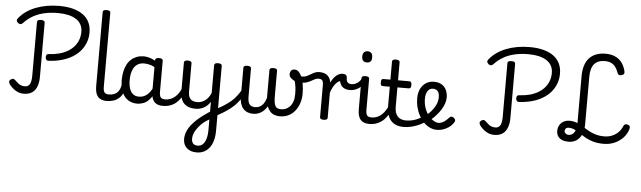

<svg xmlns="http://www.w3.org/2000/svg" viewBox="-74 -1327 7200 2158"><g transform="rotate(5 3526.0 -248.0)"><path d="M448 -376Q431 -375 422.5 -386.5Q414 -398 414 -414Q414 -430 420 -440Q426 -450 441 -451Q506 -454 559.5 -468Q613 -482 655.5 -507Q698 -532 727.5 -566Q757 -600 772.5 -642Q788 -684 788 -732Q788 -779 768.5 -814.5Q749 -850 712 -873.5Q675 -897 623.5 -908.5Q572 -920 508 -920Q424 -920 354 -904Q284 -888 227.5 -855.5Q171 -823 126 -775Q114 -761 100.5 -759Q87 -757 72 -768Q56 -781 54 -794.5Q52 -808 64 -822Q99 -866 146 -899Q193 -932 250.5 -954.5Q308 -977 374.5 -989Q441 -1001 515 -1001Q603 -1001 671 -983Q739 -965 785.5 -931Q832 -897 856 -847Q880 -797 880 -732Q880 -672 860 -619Q840 -566 803 -523Q766 -480 713 -448.5Q660 -417 593.5 -398.5Q527 -380 448 -376ZM204 17Q161 17 127.5 0.5Q94 -16 71.5 -38Q49 -60 38 -75Q27 -92 28 -106Q29 -120 45 -131Q63 -142 75.5 -138.5Q88 -135 102 -120Q117 -105 132 -93Q147 -81 165.5 -74Q184 -67 207 -67Q246 -67 263.5 -97.5Q281 -128 281 -194V-799Q281 -813 292 -819.5Q303 -826 324 -826Q346 -826 357 -819.5Q368 -813 368 -799V-188Q368 -126 350.5 -79.5Q333 -33 296.5 -8Q260 17 204 17Z M1138 17Q1104 17 1079 7.5Q1054 -2 1038 -21.5Q1022 -41 1014.5 -70.5Q1007 -100 1007 -140V-975Q1007 -988 1017.5 -994.5Q1028 -1001 1049 -1001Q1071 -1001 1082 -994.5Q1093 -988 1093 -975V-140Q1093 -95 1106.5 -76.5Q1120 -58 1157 -58Q1171 -58 1178 -46.5Q1185 -35 1183.5 -20.5Q1182 -6 1171 5.5Q1160 17 1138 17Z M1137 17Q1123 17 1116.5 5.5Q1110 -6 1111.5 -20.5Q1113 -35 1124 -46.5Q1135 -58 1156 -58Q1186 -58 1209.5 -66Q1233 -74 1250 -90Q1267 -106 1277.5 -130Q1288 -154 1292 -186Q1294 -201 1307 -205.5Q1320 -210 1332.5 -205.5Q1345 -201 1343 -186Q1339 -133 1322 -94.5Q1305 -56 1278 -31.5Q1251 -7 1215.5 5Q1180 17 1137 17Z M1482 17Q1425 17 1381 -10.5Q1337 -38 1312 -94Q1287 -150 1287 -235Q1287 -287 1297 -331Q1307 -375 1325.5 -410Q1344 -445 1371.5 -469Q1399 -493 1434 -506Q1469 -519 1511 -519Q1552 -519 1595 -503Q1638 -487 1672 -461V-386Q1632 -418 1595.5 -429Q1559 -440 1520 -440Q1494 -440 1471.5 -432Q1449 -424 1431.5 -408Q1414 -392 1401.5 -368Q1389 -344 1382.5 -312Q1376 -280 1376 -239Q1376 -184 1389 -144.5Q1402 -105 1428.5 -84Q1455 -63 1495 -63Q1531 -63 1562.5 -79.5Q1594 -96 1620.5 -132.5Q1647 -169 1666 -229L1682 -168Q1659 -91 1625.5 -51Q1592 -11 1554.5 3Q1517 17 1482 17ZM1772 17Q1738 17 1713 7.5Q1688 -2 1672 -21.5Q1656 -41 1648.5 -70.5Q1641 -100 1641 -140V-486Q1641 -501 1652 -508Q1663 -515 1685 -515Q1706 -515 1716.5 -508.5Q1727 -502 1727 -488V-140Q1727 -95 1740.5 -76.5Q1754 -58 1791 -58Q1800 -58 1804.5 -46.5Q1809 -35 1807.5 -20.5Q1806 -6 1797.5 5.5Q1789 17 1772 17Z M1772 17Q1758 17 1751.5 5.5Q1745 -6 1746.5 -20.5Q1748 -35 1759 -46.5Q1770 -58 1791 -58Q1824 -58 1852 -69Q1880 -80 1903 -100Q1926 -120 1943.5 -147Q1961 -174 1973 -205Q1979 -220 1990.5 -218.5Q2002 -217 2010.5 -207Q2019 -197 2016 -186Q2001 -138 1977.5 -100.5Q1954 -63 1923.5 -36.5Q1893 -10 1855 3.5Q1817 17 1772 17Z M2195 505Q2126 505 2084.5 468Q2043 431 2043 364Q2043 333 2053 301Q2063 269 2083 237Q2103 205 2134 172.5Q2165 140 2205 108Q2222 95 2239 82.5Q2256 70 2273 58.5Q2290 47 2307 35V-77Q2294 -55 2276.5 -37.5Q2259 -20 2238 -8Q2217 4 2192.5 10.5Q2168 17 2141 17Q2083 17 2044 -3.5Q2005 -24 1985.5 -64.5Q1966 -105 1966 -166V-489Q1966 -502 1976.5 -508.5Q1987 -515 2008 -515Q2030 -515 2041 -508.5Q2052 -502 2052 -489V-166Q2052 -131 2063 -107Q2074 -83 2096.5 -71Q2119 -59 2152 -59Q2180 -59 2204 -68Q2228 -77 2247.5 -92.5Q2267 -108 2282 -130Q2297 -152 2307 -177V-489Q2307 -502 2317.5 -508.5Q2328 -515 2350 -515Q2371 -515 2382 -508.5Q2393 -502 2393 -489V243Q2393 305 2379 354Q2365 403 2339 436.5Q2313 470 2276.5 487.5Q2240 505 2195 505ZM2200 428Q2234 428 2257.5 406.5Q2281 385 2294 343Q2307 301 2307 240V123Q2293 131 2281 139Q2269 147 2258 154.5Q2247 162 2236 171Q2210 195 2191 218.5Q2172 242 2158.5 265Q2145 288 2138.5 311Q2132 334 2132 357Q2132 379 2139.5 395Q2147 411 2162 419.5Q2177 428 2200 428Z M2365 84Q2358 87 2351 79Q2344 71 2340.5 57Q2337 43 2339 30.5Q2341 18 2350 13Q2399 -13 2437.5 -36.5Q2476 -60 2505.5 -82Q2535 -104 2558.5 -127.5Q2582 -151 2601.5 -177.5Q2621 -204 2638 -233Q2648 -250 2661.5 -249.5Q2675 -249 2682.5 -239Q2690 -229 2684 -215Q2665 -174 2643 -140Q2621 -106 2594 -77Q2567 -48 2533 -21.5Q2499 5 2457.5 30.5Q2416 56 2365 84Z M2791 17Q2755 17 2726.5 5.5Q2698 -6 2678 -29Q2658 -52 2647.5 -86Q2637 -120 2637 -166V-489Q2637 -502 2647.5 -508.5Q2658 -515 2680 -515Q2701 -515 2712 -508.5Q2723 -502 2723 -489V-166Q2723 -131 2731.5 -107Q2740 -83 2758.5 -71Q2777 -59 2806 -59Q2832 -59 2852 -68Q2872 -77 2887 -92.5Q2902 -108 2913 -129.5Q2924 -151 2931 -176V-489Q2931 -501 2941.5 -508Q2952 -515 2973 -515Q2997 -515 3007 -508Q3017 -501 3017 -489V-211Q3017 -165 3021 -136Q3025 -107 3034.5 -90.5Q3044 -74 3060.5 -67.5Q3077 -61 3101 -61Q3126 -61 3151 -71Q3176 -81 3197 -102.5Q3218 -124 3230.5 -159.5Q3243 -195 3243 -246Q3243 -293 3238 -327Q3233 -361 3225 -390Q3195 -406 3178 -422.5Q3161 -439 3161 -466Q3161 -483 3172.5 -501Q3184 -519 3214 -519Q3243 -519 3264.5 -494Q3286 -469 3300 -430Q3310 -404 3315.5 -374.5Q3321 -345 3323.5 -314.5Q3326 -284 3326 -255Q3326 -202 3310.5 -153Q3295 -104 3265.5 -65Q3236 -26 3192 -3.5Q3148 19 3091 19Q3058 19 3030 8.5Q3002 -2 2981.5 -24.5Q2961 -47 2948 -81Q2932 -51 2908 -29Q2884 -7 2854.5 5Q2825 17 2791 17Z M3315 -380Q3299 -380 3282.5 -384Q3266 -388 3251 -395V-465Q3268 -455 3280.5 -451.5Q3293 -448 3306 -448Q3332 -448 3354 -458Q3376 -468 3397.5 -481.5Q3419 -495 3441.5 -505Q3464 -515 3491 -515Q3507 -515 3515 -503.5Q3523 -492 3522.5 -477.5Q3522 -463 3513.5 -451.5Q3505 -440 3488 -440Q3470 -440 3451 -431Q3432 -422 3411 -410Q3390 -398 3366 -389Q3342 -380 3315 -380Z M3586 15Q3565 15 3554.5 8.5Q3544 2 3544 -11V-369Q3544 -411 3532 -425.5Q3520 -440 3489 -440Q3474 -440 3467 -451.5Q3460 -463 3460 -477.5Q3460 -492 3468 -503.5Q3476 -515 3491 -515Q3520 -515 3542 -509Q3564 -503 3580.5 -490Q3597 -477 3608 -458Q3619 -439 3624 -413L3625 -408Q3636 -434 3651 -454.5Q3666 -475 3683 -489.5Q3700 -504 3718.5 -511.5Q3737 -519 3755 -519Q3774 -519 3783.5 -507Q3793 -495 3793 -479Q3793 -463 3783.5 -451Q3774 -439 3755 -439Q3737 -439 3718.5 -428.5Q3700 -418 3683.5 -398.5Q3667 -379 3653.5 -352.5Q3640 -326 3630 -294V-11Q3630 2 3619 8.5Q3608 15 3586 15Z M3852 -344Q3809 -344 3781.5 -360Q3754 -376 3741 -407.5Q3728 -439 3728 -484L3755 -519Q3779 -519 3792 -508.5Q3805 -498 3805 -473Q3805 -457 3808.5 -445.5Q3812 -434 3819.5 -426.5Q3827 -419 3838 -415Q3849 -411 3864 -411Q3889 -411 3912.5 -422.5Q3936 -434 3953.5 -453.5Q3971 -473 3978 -498Q3981 -506 3992 -503Q4003 -500 4013 -490.5Q4023 -481 4020 -471Q4011 -435 3985.5 -406Q3960 -377 3925 -360.5Q3890 -344 3852 -344Z M4101 17Q4067 17 4042 7.5Q4017 -2 4001 -21.5Q3985 -41 3977.5 -70.5Q3970 -100 3970 -140V-489Q3970 -502 3980.5 -508.5Q3991 -515 4012 -515Q4034 -515 4045 -508.5Q4056 -502 4056 -489V-140Q4056 -95 4069.5 -76.5Q4083 -58 4120 -58Q4134 -58 4141 -46.5Q4148 -35 4146.5 -20.5Q4145 -6 4134 5.5Q4123 17 4101 17ZM4014 -669Q3986 -669 3971.5 -684.5Q3957 -700 3957 -731Q3957 -763 3971.5 -779Q3986 -795 4014 -795Q4041 -795 4055 -779Q4069 -763 4069 -731Q4070 -700 4055.5 -684.5Q4041 -669 4014 -669Z M4101 17Q4087 17 4080.5 5.5Q4074 -6 4075.5 -20.5Q4077 -35 4088 -46.5Q4099 -58 4120 -58Q4154 -58 4182.5 -70Q4211 -82 4234 -103Q4257 -124 4275.5 -153Q4294 -182 4307 -216Q4313 -231 4325 -229.5Q4337 -228 4345.5 -219Q4354 -210 4351 -199Q4335 -148 4311 -108Q4287 -68 4255.5 -40Q4224 -12 4185.5 2.5Q4147 17 4101 17Z M4489 17Q4441 17 4405 3Q4369 -11 4344.5 -39Q4320 -67 4307.5 -108Q4295 -149 4295 -203V-420H4217Q4202 -420 4196 -429Q4190 -438 4190 -460Q4190 -483 4196 -491.5Q4202 -500 4217 -500H4295V-704Q4295 -717 4305.5 -723.5Q4316 -730 4337 -730Q4359 -730 4370 -723.5Q4381 -717 4381 -704V-500H4507Q4522 -500 4528.5 -491.5Q4535 -483 4535 -460Q4535 -438 4528.5 -429Q4522 -420 4507 -420H4381V-203Q4381 -167 4389 -140Q4397 -113 4413 -95Q4429 -77 4452.5 -67.5Q4476 -58 4507 -58Q4521 -58 4528 -46.5Q4535 -35 4533.5 -20.5Q4532 -6 4521 5.5Q4510 17 4489 17Z M4489 17Q4470 17 4463.5 5.5Q4457 -6 4461 -20.5Q4465 -35 4477 -46.5Q4489 -58 4508 -58Q4564 -58 4615.5 -77Q4667 -96 4704 -124Q4718 -133 4728 -128Q4738 -123 4743 -110.5Q4748 -98 4746.5 -84.5Q4745 -71 4734 -64Q4702 -41 4660.5 -22.5Q4619 -4 4575 6.5Q4531 17 4489 17Z M4705 -120Q4728 -135 4748.5 -152.5Q4769 -170 4785 -189Q4807 -214 4822.5 -240.5Q4838 -267 4846 -294Q4854 -321 4854 -346Q4854 -399 4834 -419.5Q4814 -440 4780 -440Q4763 -440 4748.5 -432.5Q4734 -425 4723 -409.5Q4712 -394 4706 -372Q4700 -350 4700 -321Q4700 -264 4716.5 -216.5Q4733 -169 4760 -135Q4787 -101 4817.5 -82Q4848 -63 4875 -63Q4894 -63 4912 -70.5Q4930 -78 4949.5 -93Q4969 -108 4989 -130Q5003 -146 5016 -145.5Q5029 -145 5043 -134Q5057 -123 5059.5 -111Q5062 -99 5053 -85Q5028 -47 4994.5 -24.5Q4961 -2 4927 7.5Q4893 17 4864 17Q4824 17 4786.5 0Q4749 -17 4717.5 -48Q4686 -79 4662.5 -121.5Q4639 -164 4626 -214.5Q4613 -265 4613 -321Q4613 -355 4621 -385.5Q4629 -416 4644 -440.5Q4659 -465 4680 -482.5Q4701 -500 4727 -509.5Q4753 -519 4783 -519Q4840 -519 4875.5 -496Q4911 -473 4927 -435.5Q4943 -398 4943 -355Q4943 -321 4930.5 -285Q4918 -249 4896 -214.5Q4874 -180 4845 -148Q4823 -123 4798 -101Q4773 -79 4744 -60Z M5756 -376Q5739 -375 5730.5 -386.5Q5722 -398 5722 -414Q5722 -430 5728 -440Q5734 -450 5749 -451Q5814 -454 5867.5 -468Q5921 -482 5963.5 -507Q6006 -532 6035.5 -566Q6065 -600 6080.5 -642Q6096 -684 6096 -732Q6096 -779 6076.5 -814.5Q6057 -850 6020 -873.5Q5983 -897 5931.5 -908.5Q5880 -920 5816 -920Q5732 -920 5662 -904Q5592 -888 5535.5 -855.5Q5479 -823 5434 -775Q5422 -761 5408.5 -759Q5395 -757 5380 -768Q5364 -781 5362 -794.5Q5360 -808 5372 -822Q5407 -866 5454 -899Q5501 -932 5558.5 -954.5Q5616 -977 5682.5 -989Q5749 -1001 5823 -1001Q5911 -1001 5979 -983Q6047 -965 6093.5 -931Q6140 -897 6164 -847Q6188 -797 6188 -732Q6188 -672 6168 -619Q6148 -566 6111 -523Q6074 -480 6021 -448.5Q5968 -417 5901.5 -398.5Q5835 -380 5756 -376ZM5512 17Q5469 17 5435.5 0.5Q5402 -16 5379.5 -38Q5357 -60 5346 -75Q5335 -92 5336 -106Q5337 -120 5353 -131Q5371 -142 5383.5 -138.5Q5396 -135 5410 -120Q5425 -105 5440 -93Q5455 -81 5473.5 -74Q5492 -67 5515 -67Q5554 -67 5571.5 -97.5Q5589 -128 5589 -194V-799Q5589 -813 5600 -819.5Q5611 -826 5632 -826Q5654 -826 5665 -819.5Q5676 -813 5676 -799V-188Q5676 -126 5658.5 -79.5Q5641 -33 5604.5 -8Q5568 17 5512 17Z M6348 21Q6308 21 6277.5 8.5Q6247 -4 6230 -29Q6213 -54 6213 -89Q6213 -126 6229.5 -154.5Q6246 -183 6275.5 -199Q6305 -215 6343 -215Q6380 -215 6411 -204.5Q6442 -194 6470 -178Q6498 -162 6526.5 -144Q6555 -126 6587 -110Q6619 -94 6656.5 -84Q6694 -74 6742 -74Q6796 -74 6837.5 -93Q6879 -112 6907 -142Q6935 -172 6947 -206Q6954 -223 6966 -228.5Q6978 -234 6997 -228Q7014 -224 7019.5 -213Q7025 -202 7020 -182Q7005 -127 6965 -83.5Q6925 -40 6868.5 -15Q6812 10 6745 10Q6675 10 6624.5 -5Q6574 -20 6536.5 -41.5Q6499 -63 6467.5 -84.5Q6436 -106 6405.5 -121Q6375 -136 6338 -136Q6317 -136 6306.5 -124.5Q6296 -113 6296 -96Q6296 -78 6310.5 -67Q6325 -56 6344 -56Q6385 -56 6408.5 -92.5Q6432 -129 6432 -188V-726Q6432 -793 6448 -844.5Q6464 -896 6495.5 -930.5Q6527 -965 6573.5 -983Q6620 -1001 6681 -1001Q6738 -1001 6782.5 -982.5Q6827 -964 6858 -927Q6889 -890 6905 -832Q6912 -809 6907 -796.5Q6902 -784 6883 -778Q6860 -771 6848 -777.5Q6836 -784 6829 -805Q6817 -840 6797.5 -865.5Q6778 -891 6748.5 -904.5Q6719 -918 6679 -918Q6640 -918 6610 -906.5Q6580 -895 6560 -872Q6540 -849 6529.5 -812.5Q6519 -776 6519 -726V-188Q6519 -124 6498 -77Q6477 -30 6439 -4.5Q6401 21 6348 21Z"/></g></svg>

Font: Playwrite PL
Style: Regular
Weight: 400
Designer: Veronika Burian, José Scaglione
Foundry: TypeTogether
Version: Version 1.002